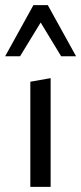

<svg xmlns="http://www.w3.org/2000/svg" viewBox="-26 -727 316 747"><path d="M92 0V-409L171 -423V0ZM212 -508 119 -661 104 -707H160L270 -508ZM-6 -508 104 -707H160L146 -662L52 -508Z"/></svg>

Font: Ysabeau Office Medium
Style: Regular
Weight: 500
Designer: Christian Thalmann (Catharsis Fonts)
Version: Version 2.001;gftools[0.9.30]; featfreeze: tnum,lnum,ss02